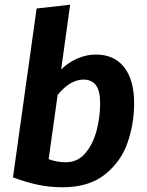

<svg xmlns="http://www.w3.org/2000/svg" viewBox="-20 -777 621 813"><path d="M548 -339Q548 -253 520 -172.5Q492 -92 424 -38Q356 16 245 16Q191 16 141 5.5Q91 -5 35 -26L135 -741L277 -757L239 -483Q270 -513 308 -529.5Q346 -546 386 -546Q464 -546 506 -492Q548 -438 548 -339ZM224 -375 186 -103Q221 -90 259 -90Q309 -90 341.5 -128.5Q374 -167 389 -224Q404 -281 404 -339Q404 -394 385.5 -417Q367 -440 334 -440Q277 -440 224 -375Z"/></svg>

Font: Fira Sans SemiBold
Style: Italic
Weight: 600
Italic angle: -8°
Designer: bBox Type GmbH & Carrois Corporate GbR & Edenspiekermann AG
Foundry: bBox Type GmbH & Carrois Corporate GbR & Edenspiekermann AG
Version: Version 4.301